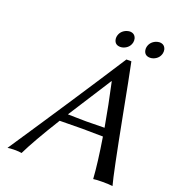

<svg xmlns="http://www.w3.org/2000/svg" viewBox="-145 -914 919 1026"><g transform="rotate(20 314.5 -401.0)"><path d="M359.9 -756.8Q366.2 -787.6 397 -800.8Q407.7 -804.7 417 -805.2Q445.8 -805.2 453.6 -778.3Q456.1 -767.6 454.1 -756.8Q447.3 -725.6 415.5 -713.4Q405.8 -710 397 -710Q367.2 -710 360.4 -736.8Q357.9 -746.6 359.9 -756.8ZM528.8 -756.8Q535.2 -787.6 565.9 -800.8Q576.7 -804.7 585.9 -805.2Q614.7 -805.2 622.6 -778.3Q625 -767.6 623 -756.8Q616.2 -725.6 584.5 -713.4Q574.7 -710 565.9 -710Q536.1 -710 529.3 -736.8Q526.9 -746.6 528.8 -756.8ZM465.8 -275.4Q444.8 -396 417 -522H415L257.3 -275.9Q270.5 -275.9 300.8 -274.9Q344.2 -273.9 361.3 -273.9Q404.3 -273.9 465.8 -275.4ZM227.5 -228.5Q134.3 -78.1 95.2 2.9Q83 0 50.8 0Q27.3 0.5 15.1 2.9Q265.1 -370.1 450.7 -658.2H479Q496.6 -574.2 534.7 -373Q594.7 -59.6 612.3 2.9Q595.2 0 553.2 0Q520 0 502.4 2.9Q496.6 -86.4 473.6 -228.5Q402.3 -230 356.9 -230Q299.3 -230 227.5 -228.5Z"/></g></svg>

Font: Linux Biolinum Slanted O
Style: Slanted
Weight: 400
Designer: Philipp H. Poll
Foundry: Philipp H. Poll
Version: Version 1.0.4